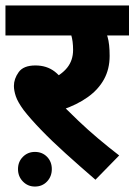

<svg xmlns="http://www.w3.org/2000/svg" viewBox="-20 -642 493 704"><path d="M46 -22Q46 -49 64 -67Q82 -85 108 -85Q135 -85 152.5 -67Q170 -49 170 -22Q170 5 152.5 23.5Q135 42 108 42Q82 42 64 23.5Q46 5 46 -22ZM344 -512 356 -551Q367 -532 374.5 -506.5Q382 -481 382 -437Q382 -389 361.5 -351.5Q341 -314 302 -286Q263 -258 207 -239L208 -257Q234 -231 267.5 -199Q301 -167 339.5 -134.5Q378 -102 417 -72L330 17Q272 -33 220.5 -79.5Q169 -126 130 -166.5Q91 -207 67 -238Q45 -268 38 -289Q31 -310 31 -327Q31 -353 48.5 -377.5Q66 -402 110 -402Q151 -402 180 -380Q209 -358 234 -311L162 -348Q205 -367 226.5 -394Q248 -421 248 -459Q248 -491 241 -514Q234 -537 223 -553L258 -512H0V-622H453V-512Z"/></svg>

Font: Noto Sans Devanagari
Style: Bold
Weight: 700
Version: Version 2.003